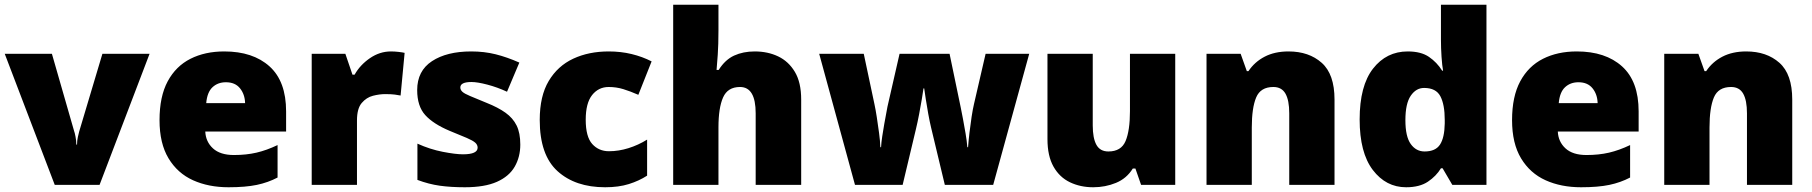

<svg xmlns="http://www.w3.org/2000/svg" viewBox="-20 -780 7645 810"><path d="M211 0 0 -553H199L293 -226Q295 -222 298.5 -204Q302 -186 302 -170H305Q305 -187 308.5 -202Q312 -217 314 -225L412 -553H611L400 0Z M926 -563Q1047 -563 1117 -500Q1187 -437 1187 -310V-225H846Q848 -182 878.5 -154Q909 -126 967 -126Q1019 -126 1062 -136Q1105 -146 1151 -168V-31Q1111 -10 1063.5 0Q1016 10 944 10Q860 10 794.5 -19.5Q729 -49 691 -112Q653 -175 653 -273Q653 -373 687.5 -437Q722 -501 783.5 -532Q845 -563 926 -563ZM933 -433Q899 -433 876.5 -412Q854 -391 850 -345H1014Q1013 -382 992.5 -407.5Q972 -433 933 -433Z M1629 -563Q1645 -563 1662 -561Q1679 -559 1687 -557L1670 -377Q1660 -379 1645.5 -381Q1631 -383 1605 -383Q1581 -383 1553.5 -376Q1526 -369 1506 -345.5Q1486 -322 1486 -272V0H1295V-553H1437L1467 -465H1476Q1499 -506 1540.5 -534.5Q1582 -563 1629 -563Z M2175 -170Q2175 -118 2151.5 -77Q2128 -36 2076.5 -13Q2025 10 1941 10Q1882 10 1835.5 3.5Q1789 -3 1741 -21V-174Q1794 -150 1848 -139.5Q1902 -129 1933 -129Q1995 -129 1995 -157Q1995 -169 1985 -178Q1975 -187 1949.5 -198Q1924 -209 1877 -228Q1808 -257 1774 -294.5Q1740 -332 1740 -400Q1740 -481 1802.5 -522Q1865 -563 1968 -563Q2023 -563 2071 -551Q2119 -539 2171 -516L2119 -393Q2078 -412 2036 -423Q1994 -434 1969 -434Q1922 -434 1922 -411Q1922 -401 1930.5 -393Q1939 -385 1963 -375Q1987 -365 2033 -346Q2081 -327 2112.5 -304.5Q2144 -282 2159.5 -250.5Q2175 -219 2175 -170Z M2533 10Q2407 10 2332 -58Q2257 -126 2257 -274Q2257 -375 2295 -438.5Q2333 -502 2398.5 -532.5Q2464 -563 2548 -563Q2599 -563 2644.5 -552Q2690 -541 2729 -521L2673 -380Q2639 -395 2609.5 -404Q2580 -413 2548 -413Q2505 -413 2478 -379Q2451 -345 2451 -275Q2451 -203 2478.5 -172.5Q2506 -142 2549 -142Q2590 -142 2631.5 -155Q2673 -168 2710 -191V-39Q2676 -17 2633 -3.5Q2590 10 2533 10Z M3011 -652Q3011 -591 3008 -549Q3005 -507 3003 -485H3012Q3039 -528 3077 -545.5Q3115 -563 3164 -563Q3219 -563 3263 -542Q3307 -521 3333.5 -476.5Q3360 -432 3360 -360V0H3168V-302Q3168 -413 3102 -413Q3050 -413 3030.5 -369Q3011 -325 3011 -243V0H2820V-760H3011Z M3908 -242Q3902 -267 3896 -300Q3890 -333 3885.5 -362.5Q3881 -392 3879 -407H3876Q3874 -392 3869 -362Q3864 -332 3857.5 -298Q3851 -264 3844 -235L3788 0H3587L3436 -553H3624L3669 -341Q3674 -318 3679 -285.5Q3684 -253 3688.5 -219.5Q3693 -186 3694 -159H3697Q3698 -179 3702 -205Q3706 -231 3710.5 -257Q3715 -283 3719 -303Q3723 -323 3724 -330L3775 -553H3986L4033 -327Q4037 -308 4042.5 -278.5Q4048 -249 4053.5 -217Q4059 -185 4061 -159H4064Q4066 -186 4070 -220.5Q4074 -255 4079 -287.5Q4084 -320 4089 -341L4138 -553H4322L4170 0H3966Z M4938 -553V0H4794L4770 -69H4759Q4733 -27 4688 -8.5Q4643 10 4592 10Q4538 10 4494 -11Q4450 -32 4424.5 -77Q4399 -122 4399 -193V-553H4590V-251Q4590 -197 4605.5 -169Q4621 -141 4656 -141Q4710 -141 4728.5 -185Q4747 -229 4747 -311V-553Z M5416 -563Q5502 -563 5556 -515Q5610 -467 5610 -360V0H5419V-302Q5419 -357 5403 -385Q5387 -413 5352 -413Q5298 -413 5279.5 -369Q5261 -325 5261 -242V0H5070V-553H5214L5240 -480H5247Q5273 -519 5315.5 -541Q5358 -563 5416 -563Z M5912 10Q5827 10 5771.5 -63Q5716 -136 5716 -276Q5716 -418 5772.5 -490.5Q5829 -563 5919 -563Q5975 -563 6008.5 -540Q6042 -517 6064 -482H6068Q6064 -503 6061.5 -540Q6059 -577 6059 -612V-760H6251V0H6107L6066 -70H6059Q6039 -37 6004 -13.5Q5969 10 5912 10ZM5990 -141Q6036 -141 6055 -170Q6074 -199 6075 -259V-274Q6075 -339 6056.5 -374Q6038 -409 5988 -409Q5954 -409 5931.5 -376Q5909 -343 5909 -273Q5909 -204 5931.5 -172.5Q5954 -141 5990 -141Z M6632 -563Q6753 -563 6823 -500Q6893 -437 6893 -310V-225H6552Q6554 -182 6584.5 -154Q6615 -126 6673 -126Q6725 -126 6768 -136Q6811 -146 6857 -168V-31Q6817 -10 6769.5 0Q6722 10 6650 10Q6566 10 6500.5 -19.5Q6435 -49 6397 -112Q6359 -175 6359 -273Q6359 -373 6393.5 -437Q6428 -501 6489.5 -532Q6551 -563 6632 -563ZM6639 -433Q6605 -433 6582.5 -412Q6560 -391 6556 -345H6720Q6719 -382 6698.5 -407.5Q6678 -433 6639 -433Z M7347 -563Q7433 -563 7487 -515Q7541 -467 7541 -360V0H7350V-302Q7350 -357 7334 -385Q7318 -413 7283 -413Q7229 -413 7210.5 -369Q7192 -325 7192 -242V0H7001V-553H7145L7171 -480H7178Q7204 -519 7246.5 -541Q7289 -563 7347 -563Z"/></svg>

Font: Noto Sans Black
Style: Regular
Weight: 900
Designer: Monotype Design Team
Foundry: Monotype Imaging Inc.
Version: Version 2.007